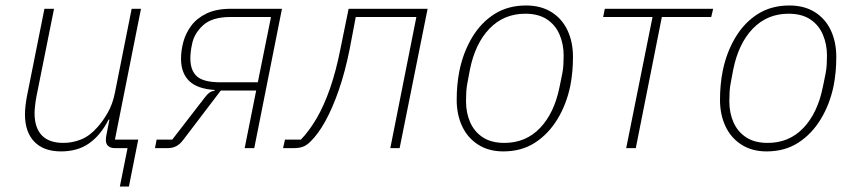

<svg xmlns="http://www.w3.org/2000/svg" viewBox="-20 -540 3126 700"><path d="M417 140 445 0H399Q383 0 374.5 -7.5Q366 -15 366 -29Q366 -34 366.5 -38.5Q367 -43 368 -48L379 -104H376Q347 -47 305 -17.5Q263 12 203 12Q139 12 105 -23.5Q71 -59 71 -123Q71 -137 73 -154.5Q75 -172 78 -188L142 -508H177L113 -189Q110 -173 108 -155.5Q106 -138 106 -128Q106 -74 132.5 -46.5Q159 -19 211 -19Q244 -19 275.5 -31.5Q307 -44 335 -76Q355 -98 373 -129.5Q391 -161 399 -202L460 -508H494L399 -31H484L450 140Z M545 0 551 -31H608L727 -185Q736 -197 744 -202.5Q752 -208 762 -209L763 -212Q699 -216 669.5 -245Q640 -274 640 -326Q640 -356 648.5 -387.5Q657 -419 677.5 -446.5Q698 -474 733.5 -491Q769 -508 822 -508H1008L907 0H872L914 -210H785L648 -30Q636 -14 622.5 -7Q609 0 592 0ZM968 -478H820Q753 -478 720 -447.5Q687 -417 680 -378Q677 -365 675.5 -351.5Q674 -338 674 -327Q674 -283 698 -261.5Q722 -240 784 -240H920Z M1012 0 1019 -31H1077Q1107 -62 1134 -108Q1161 -154 1183 -217Q1205 -280 1221 -361L1251 -508H1539L1437 0H1403L1498 -478H1277L1255 -362Q1238 -277 1215 -211Q1192 -145 1166 -98Q1140 -51 1112 -24Q1098 -10 1084.5 -5Q1071 0 1052 0Z M1815 12Q1762 12 1723.5 -12.5Q1685 -37 1665 -79.5Q1645 -122 1645 -176Q1645 -204 1647.5 -230.5Q1650 -257 1655 -282Q1669 -350 1701.5 -404Q1734 -458 1783 -489Q1832 -520 1898 -520Q1952 -520 1990.5 -496Q2029 -472 2049 -429.5Q2069 -387 2069 -332Q2069 -305 2066.5 -278Q2064 -251 2059 -226Q2045 -159 2012 -105Q1979 -51 1930 -19.5Q1881 12 1815 12ZM1819 -19Q1897 -19 1949 -73.5Q2001 -128 2020 -223L2030 -272Q2033 -287 2034 -303.5Q2035 -320 2035 -337Q2035 -379 2020 -414Q2005 -449 1974 -469.5Q1943 -490 1895 -490Q1817 -490 1764.5 -435.5Q1712 -381 1693 -285L1684 -237Q1681 -222 1680 -205.5Q1679 -189 1679 -171Q1679 -129 1694 -94.5Q1709 -60 1740 -39.5Q1771 -19 1819 -19Z M2263 0 2359 -478H2179L2185 -508H2580L2573 -478H2393L2298 0Z M2775 12Q2722 12 2683.5 -12.5Q2645 -37 2625 -79.5Q2605 -122 2605 -176Q2605 -204 2607.5 -230.5Q2610 -257 2615 -282Q2629 -350 2661.5 -404Q2694 -458 2743 -489Q2792 -520 2858 -520Q2912 -520 2950.5 -496Q2989 -472 3009 -429.5Q3029 -387 3029 -332Q3029 -305 3026.5 -278Q3024 -251 3019 -226Q3005 -159 2972 -105Q2939 -51 2890 -19.5Q2841 12 2775 12ZM2779 -19Q2857 -19 2909 -73.5Q2961 -128 2980 -223L2990 -272Q2993 -287 2994 -303.5Q2995 -320 2995 -337Q2995 -379 2980 -414Q2965 -449 2934 -469.5Q2903 -490 2855 -490Q2777 -490 2724.5 -435.5Q2672 -381 2653 -285L2644 -237Q2641 -222 2640 -205.5Q2639 -189 2639 -171Q2639 -129 2654 -94.5Q2669 -60 2700 -39.5Q2731 -19 2779 -19Z"/></svg>

Font: IBM Plex Sans ExtraLight
Style: Italic
Weight: 250
Italic angle: -11.31°
Designer: Mike Abbink, Paul van der Laan, Pieter van Rosmalen
Foundry: Bold Monday
Version: Version 3.201